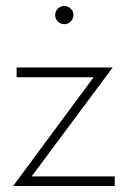

<svg xmlns="http://www.w3.org/2000/svg" viewBox="-20 -623 430 643"><path d="M195.3 -542C211.4 -542 226.1 -555.7 226.1 -572.8C226.1 -589.4 211.4 -603 195.3 -603C178.7 -603 164.6 -589.4 164.6 -572.8C164.6 -555.7 178.7 -542 195.3 -542ZM85.9 -32.2 357.4 -397H35.6V-364.3H293.5L23.9 0H364.3V-32.2Z"/></svg>

Font: Now ExtraLight
Style: Regular
Weight: 200
Designer: Alfredo Marco Pradil
Foundry: Alfredo Marco Pradil
Version: Version 1.200;hotconv 1.0.109;makeotfexe 2.5.65596